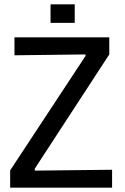

<svg xmlns="http://www.w3.org/2000/svg" viewBox="-20 -869 577 889"><path d="M27 0V-80L376 -610V-617L47 -613V-696H486V-617L141 -88V-79L499 -83V0ZM214 -763V-849H326V-763Z"/></svg>

Font: Ruda Medium
Style: Regular
Weight: 500
Version: Version 2.001